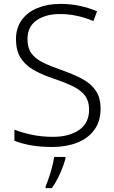

<svg xmlns="http://www.w3.org/2000/svg" viewBox="-20 -744 586 985"><path d="M496 -186Q496 -122 464 -78Q432 -34 376 -12Q320 10 249 10Q184 10 136 1Q88 -8 54 -22V-79Q91 -64 142 -53Q193 -42 252 -42Q334 -42 385.5 -77Q437 -112 437 -182Q437 -224 417.5 -251.5Q398 -279 357.5 -299.5Q317 -320 254 -341Q194 -361 151 -386Q108 -411 85 -448.5Q62 -486 62 -543Q62 -601 91.5 -641.5Q121 -682 172.5 -703Q224 -724 290 -724Q342 -724 389 -714Q436 -704 478 -686L459 -636Q373 -672 288 -672Q214 -672 167.5 -639.5Q121 -607 121 -544Q121 -498 141 -470.5Q161 -443 199 -424Q237 -405 292 -386Q355 -364 400.5 -340Q446 -316 471 -279.5Q496 -243 496 -186ZM316 68Q308 101 289 144Q270 187 246 221H214V212Q221 196 230.5 168.5Q240 141 247.5 111.5Q255 82 258 61H316Z"/></svg>

Font: Noto Sans Bengali UI Light
Style: Regular
Weight: 300
Designer: Jelle Bosma - Monotype Design Team
Foundry: Monotype Imaging Inc.
Version: Version 2.003; ttfautohint (v1.8.4.7-5d5b)